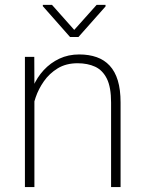

<svg xmlns="http://www.w3.org/2000/svg" viewBox="-20 -759 588 779"><path d="M119.6 -415.5V0H81.1V-528.3H119.1ZM112.3 -304.7 93.3 -327.1Q97.7 -369.1 114 -407.2Q130.4 -445.3 157.5 -474.6Q184.6 -503.9 220.9 -521Q257.3 -538.1 301.3 -538.1Q340.8 -538.1 372.1 -527.1Q403.3 -516.1 425 -492.7Q446.8 -469.2 458 -432.4Q469.2 -395.5 469.2 -342.8V0H430.7V-342.8Q430.7 -405.3 413.6 -439.7Q396.5 -474.1 366 -488.3Q335.4 -502.4 294.9 -502.4Q248 -502.4 214.1 -481.7Q180.2 -460.9 158.2 -429.4Q136.2 -397.9 124.8 -364.3Q113.3 -330.6 112.3 -304.7ZM190.9 -739.3 281.2 -637.7 372.1 -739.3H408.2V-732.9L298.3 -608.9H264.2L153.8 -733.9V-739.3Z"/></svg>

Font: Roboto ExtraLight
Style: Regular
Weight: 250
Designer: Christian Robertson
Foundry: Google
Version: Version 3.009; 2024